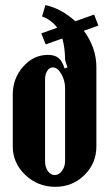

<svg xmlns="http://www.w3.org/2000/svg" viewBox="-20 -719 431 749"><path d="M157.2 -699.2Q219.2 -685.5 273.9 -636.2L347.2 -662.1L363.8 -619.1L307.1 -599.1Q356 -532.2 356 -457V-147.9Q356 -82 309.3 -36.1Q262.7 9.8 195.8 9.8Q127.4 9.8 78.6 -36.6Q29.8 -83 29.8 -147.9V-350.1Q29.8 -413.1 70.3 -459Q110.8 -504.9 167 -504.9Q193.4 -504.9 208 -492.9Q222.7 -481 231.9 -452.1L243.2 -456.1L233.9 -484.9Q233.9 -531.2 223.1 -568.8L158.2 -545.9L141.1 -588.9L203.1 -610.8Q180.7 -641.6 144 -654.8ZM186 -456.1Q173.3 -456.1 164.6 -442.9Q155.8 -429.7 155.8 -410.2V-90.8Q155.8 -66.9 166.7 -51.5Q177.7 -36.1 193.8 -36.1Q210 -36.1 221.9 -52.5Q233.9 -68.8 233.9 -90.8V-375Q233.9 -405.3 219 -430.7Q204.1 -456.1 186 -456.1Z"/></svg>

Font: Moniqa Black Paragraph
Style: Regular
Weight: 900
Designer: Rajesh Rajput
Foundry: Rajesh Rajput
Version: Version 1.000